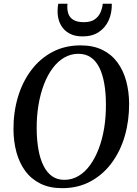

<svg xmlns="http://www.w3.org/2000/svg" viewBox="-20 -995 734 1026"><path d="M312.5 10.5Q245 10.5 196 -13.8Q147 -38 115.2 -81Q83.5 -124 68 -181Q52.5 -238 52 -303Q51.5 -395 75.8 -476.2Q100 -557.5 146.8 -619.8Q193.5 -682 260 -717.2Q326.5 -752.5 410.5 -752.5Q478.5 -752.5 527.5 -728.2Q576.5 -704 608 -660.8Q639.5 -617.5 654.5 -561.5Q669.5 -505.5 670 -442Q670.5 -350 646.8 -268.2Q623 -186.5 576.5 -124Q530 -61.5 463.5 -25.5Q397 10.5 312.5 10.5ZM324 -34Q364.5 -34 399.2 -54.5Q434 -75 461.2 -112.5Q488.5 -150 507.8 -200.8Q527 -251.5 536.8 -311.5Q546.5 -371.5 546 -437.5Q546 -498.5 537.2 -548.2Q528.5 -598 510.8 -633.8Q493 -669.5 465.2 -688.5Q437.5 -707.5 398.5 -707.5Q358 -707.5 323.2 -687.2Q288.5 -667 261 -630Q233.5 -593 214.5 -543Q195.5 -493 185.5 -433Q175.5 -373 176 -307Q176.5 -245.5 185.5 -195.2Q194.5 -145 212.8 -108.8Q231 -72.5 258.5 -53.2Q286 -34 324 -34ZM422 -800.5Q383 -800.5 356.8 -813.2Q330.5 -826 314.8 -846.8Q299 -867.5 292.8 -892.8Q286.5 -918 288 -943Q288 -952.5 289 -960.2Q290 -968 291.5 -975H340.5Q337.5 -945 344.8 -923Q352 -901 372.2 -888.8Q392.5 -876.5 428 -876.5Q465 -876.5 486.2 -891.5Q507.5 -906.5 517.2 -929.2Q527 -952 529 -975H577.5Q578.5 -926 560.8 -886.5Q543 -847 508 -823.8Q473 -800.5 422 -800.5Z"/></svg>

Font: Merriweather 60pt Medium
Style: Italic
Weight: 500
Italic angle: -7.8°
Version: Version 2.101